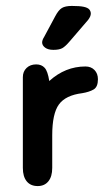

<svg xmlns="http://www.w3.org/2000/svg" viewBox="-20 -617 358 647"><path d="M146 -344Q141 -377 130.5 -388.5Q120 -400 102 -400Q82 -400 69.5 -388Q57 -376 57 -357V-51Q57 -22 70 -6Q83 10 107 10Q130 10 143 -6Q156 -22 156 -51V-161Q156 -234 178.5 -265Q201 -296 257 -303Q281 -307 295.5 -315.5Q310 -324 310 -350Q310 -369 298.5 -381Q287 -393 268 -393Q200 -393 146 -344ZM286 -571Q286 -579 281 -585Q276 -591 262.5 -594Q249 -597 222 -597Q200 -597 188.5 -590Q177 -583 166 -562L129 -493Q122 -482 122 -474Q122 -464 132 -456.5Q142 -449 160 -449Q179 -449 189.5 -454.5Q200 -460 216 -479L277 -550Q286 -562 286 -571Z"/></svg>

Font: Beiruti SemiBold
Style: Regular
Weight: 600
Designer: Arlette Boutros
Foundry: Boutros
Version: Version 1.41